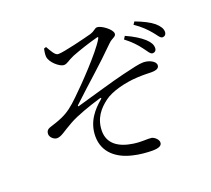

<svg xmlns="http://www.w3.org/2000/svg" viewBox="-135 -933 1269 1157"><g transform="rotate(-20 500.0 -354.5)"><path d="M810 -548C830 -523 841 -499 856 -499C871 -499 881 -508 881 -525C881 -545 871 -564 846 -587C821 -609 784 -633 734 -655L722 -636C764 -604 790 -575 810 -548ZM898 -617C919 -593 929 -570 945 -569C959 -569 969 -578 970 -595C970 -616 958 -635 933 -657C908 -678 868 -698 818 -717L806 -700C851 -669 876 -643 898 -617ZM320 -689C355 -688 497 -724 542 -736C576 -747 577 -761 595 -761C620 -761 682 -717 682 -689C682 -668 658 -670 632 -644C525 -537 448 -474 326 -359C322 -355 324 -351 329 -352C429 -380 576 -424 644 -440C716 -457 755 -467 783 -467C820 -467 860 -447 860 -422C860 -405 847 -394 809 -394C788 -394 764 -396 722 -394C637 -390 546 -365 502 -331C455 -296 408 -246 408 -161C409 -81 470 -40 560 -27C613 -19 651 -26 676 -22C693 -18 716 2 716 21C716 42 697 52 653 52C622 52 570 48 532 38C439 17 360 -40 360 -146C360 -241 418 -303 466 -343C476 -351 474 -356 461 -352C388 -330 304 -301 254 -273C192 -239 169 -215 140 -215C121 -215 97 -235 97 -257C97 -273 105 -285 122 -291C147 -299 180 -309 208 -322C250 -341 282 -366 326 -409C386 -466 535 -620 576 -691C584 -704 580 -706 568 -702C518 -689 449 -666 403 -648C361 -630 352 -615 329 -615C305 -615 248 -660 245 -701C244 -714 247 -736 251 -750L265 -754C283 -723 300 -689 320 -689Z"/></g></svg>

Font: Source Han Serif KR
Style: Regular
Weight: 400
Designer: Ryoko NISHIZUKA 西塚涼子 (kana & ideographs); Frank Grießhammer (Latin, Greek & Cyrillic); Wenlong ZHANG 张文龙 (bopomofo); San
Foundry: Adobe
Version: Version 2.001;hotconv 1.1.0;makeotfexe 2.6.0